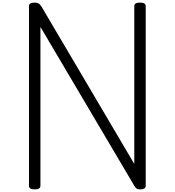

<svg xmlns="http://www.w3.org/2000/svg" viewBox="-20 -1443 1343 1477"><path d="M247 14Q203 14 203 -14V-1396Q203 -1410 214 -1416.5Q225 -1423 247 -1423Q265 -1423 276.5 -1416.5Q288 -1410 297 -1396L1013 -182V-1396Q1013 -1410 1024 -1416.5Q1035 -1423 1057 -1423Q1101 -1423 1101 -1396V-14Q1101 0 1090 7Q1079 14 1058 14Q1042 14 1033 9Q1024 4 1013 -14L291 -1236V-14Q291 0 280 7Q269 14 247 14Z"/></svg>

Font: Playwrite FR Trad
Style: Regular
Weight: 400
Designer: Veronika Burian, José Scaglione
Foundry: TypeTogether
Version: Version 1.000